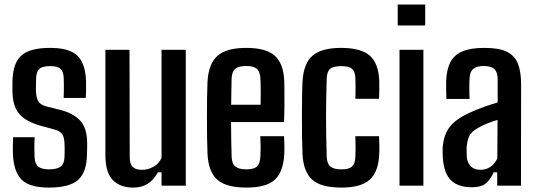

<svg xmlns="http://www.w3.org/2000/svg" viewBox="-20 -820 2371 848"><path d="M196 8.5Q111 8.5 75.8 -26.2Q40.5 -61 37 -139.5Q36.5 -160.5 36.8 -179.5Q37 -198.5 38 -214H133Q131.5 -184.5 131.8 -164Q132 -143.5 132.5 -128.5Q133.5 -97 148.5 -84.5Q163.5 -72 196 -72Q232.5 -72 248.5 -84.8Q264.5 -97.5 265 -129Q265.5 -143 265.5 -150.2Q265.5 -157.5 265.5 -164.2Q265.5 -171 265 -183Q264.5 -211 255.8 -225.8Q247 -240.5 222 -247.5L160 -264.5Q117.5 -276.5 90 -294.8Q62.5 -313 49.2 -341.5Q36 -370 35 -414Q34.5 -428 34.8 -438Q35 -448 35 -459Q36 -539 73.2 -573.8Q110.5 -608.5 201.5 -608.5Q285.5 -608.5 321.2 -574.8Q357 -541 360 -462Q360.5 -451 360.2 -426Q360 -401 358.5 -387.5H261Q262 -401.5 262 -418Q262 -434.5 262 -449.5Q262 -464.5 261.5 -474Q260.5 -504 247.5 -516Q234.5 -528 201.5 -528Q167.5 -528 154 -516Q140.5 -504 139.5 -474Q139.5 -467 139 -455Q138.5 -443 138.5 -424Q139 -393.5 147.2 -375.8Q155.5 -358 184.5 -350L241 -336Q303.5 -321 334.2 -287.2Q365 -253.5 365 -187.5Q365 -174 364.8 -162.5Q364.5 -151 364 -137Q363 -59.5 325 -25.5Q287 8.5 196 8.5Z M569 8.5Q510.5 8.5 478 -25Q445.5 -58.5 445.5 -134.5V-600H552L553 -125.5Q553 -96.5 565.8 -83.2Q578.5 -70 607 -70Q634.5 -70 659 -84.2Q683.5 -98.5 693.5 -123V-600H800.5V0H693.5V-59H677.5Q657.5 -23.5 631 -7.5Q604.5 8.5 569 8.5Z M1069 8.5Q978.5 8.5 939.5 -26.5Q900.5 -61.5 896.5 -140Q895 -171 894.5 -213Q894 -255 894 -300Q894 -345 894.5 -386.5Q895 -428 896.5 -459Q901 -539.5 941.2 -574Q981.5 -608.5 1067.5 -608.5Q1155 -608.5 1193.5 -574Q1232 -539.5 1235.5 -463Q1236 -451.5 1236.2 -421Q1236.5 -390.5 1236.2 -352.8Q1236 -315 1234.5 -281H1000.5Q1000.5 -244 1001.2 -206.2Q1002 -168.5 1003 -128.5Q1004 -97.5 1019.2 -84.8Q1034.5 -72 1068 -72Q1101.5 -72 1115 -84.8Q1128.5 -97.5 1130 -128.5Q1131 -144 1131 -167Q1131 -190 1129.5 -218.5H1234.5Q1235.5 -205.5 1236 -180.8Q1236.5 -156 1235.5 -140Q1231.5 -60.5 1193.5 -26Q1155.5 8.5 1069 8.5ZM1001 -357.5H1131Q1131.5 -381.5 1131.5 -405.5Q1131.5 -429.5 1131.2 -447.8Q1131 -466 1130 -473.5Q1128.5 -504 1114 -516.2Q1099.5 -528.5 1067.5 -528.5Q1032.5 -528.5 1018.2 -515.2Q1004 -502 1003 -473.5Q1002.5 -444.5 1001.8 -415.2Q1001 -386 1001 -357.5Z M1549.5 -383.5Q1550 -397 1550.2 -413.5Q1550.5 -430 1550.2 -446Q1550 -462 1549.5 -474Q1549 -503.5 1535 -515.8Q1521 -528 1486.5 -528Q1452 -528 1438 -515.8Q1424 -503.5 1423 -474Q1421.5 -428 1420.8 -385.2Q1420 -342.5 1420 -300.8Q1420 -259 1420.8 -216.5Q1421.5 -174 1423 -128.5Q1424 -97.5 1439 -84.8Q1454 -72 1488 -72Q1522 -72 1535.5 -85.2Q1549 -98.5 1549.5 -129Q1550.5 -147.5 1550.5 -168.2Q1550.5 -189 1549.5 -218.5H1654Q1655 -204.5 1655.5 -180.5Q1656 -156.5 1655 -139.5Q1651.5 -61 1612.8 -26.2Q1574 8.5 1488 8.5Q1397.5 8.5 1358.8 -26.5Q1320 -61.5 1316 -139.5Q1314.5 -171 1314 -212.8Q1313.5 -254.5 1313.5 -299.8Q1313.5 -345 1314 -386.8Q1314.5 -428.5 1316 -459Q1320.5 -539.5 1360.2 -574Q1400 -608.5 1486.5 -608.5Q1574 -608.5 1613 -574.5Q1652 -540.5 1655 -463Q1655.5 -444 1655.2 -420.5Q1655 -397 1654 -383.5Z M1736.5 -707.5V-800H1858V-707.5ZM1744.5 0V-600H1850V0Z M2064.5 7Q2004 7 1972.5 -23.2Q1941 -53.5 1936 -120.5Q1935.5 -132 1935 -144.8Q1934.5 -157.5 1935 -168Q1938 -206 1951 -234.5Q1964 -263 1992.5 -285.8Q2021 -308.5 2070 -329Q2095.5 -340 2122.2 -349.5Q2149 -359 2178 -367.5V-470Q2178 -500.5 2164 -514.5Q2150 -528.5 2116.5 -528.5Q2087.5 -528.5 2071.5 -516.5Q2055.5 -504.5 2054 -475.5Q2053 -464.5 2052.8 -445.2Q2052.5 -426 2053 -408.2Q2053.5 -390.5 2054 -383H1951.5Q1951 -398.5 1950.5 -420.5Q1950 -442.5 1950.5 -463Q1952.5 -513.5 1969.2 -545.5Q1986 -577.5 2022.2 -593Q2058.5 -608.5 2120 -608.5Q2182.5 -608.5 2217.5 -592Q2252.5 -575.5 2267 -540Q2281.5 -504.5 2281.5 -447.5L2281 0H2176V-59H2160.5Q2145.5 -26.5 2125.5 -9.8Q2105.5 7 2064.5 7ZM2101.5 -70Q2127.5 -70 2146.8 -83.5Q2166 -97 2176.5 -121L2177.5 -290.5Q2157.5 -284.5 2136.8 -276.8Q2116 -269 2094 -256.5Q2062 -240 2052.2 -217.8Q2042.5 -195.5 2041 -168Q2041 -155 2041 -146.8Q2041 -138.5 2041.5 -128Q2044 -100.5 2059.5 -85.2Q2075 -70 2101.5 -70Z"/></svg>

Font: Big Shoulders Medium
Style: Regular
Weight: 500
Designer: Patric King
Foundry: XO Type Co
Version: Version 2.002